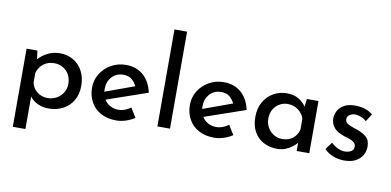

<svg xmlns="http://www.w3.org/2000/svg" viewBox="-86 -1046 3084 1515"><g transform="rotate(10 1456.0 -288.0)"><path d="M329 10Q285 10 245 -8Q205 -26 180 -59V201H79V-425H166L175 -357Q205 -391 249 -413Q293 -435 348 -435Q407 -435 454 -407Q501 -379 528 -328.5Q555 -278 555 -210Q555 -142 525.5 -92.5Q496 -43 445 -16.5Q394 10 329 10ZM309 -70Q348 -70 380.5 -88Q413 -106 432.5 -137.5Q452 -169 452 -209Q452 -250 434 -282Q416 -314 385 -332Q354 -350 316 -350Q264 -350 228.5 -322Q193 -294 180 -248V-173Q188 -128 224 -99Q260 -70 309 -70Z M873 10Q801 10 749 -18.5Q697 -47 669 -97.5Q641 -148 641 -212Q641 -274 672.5 -324.5Q704 -375 757 -405Q810 -435 875 -435Q959 -435 1014.5 -386.5Q1070 -338 1089 -250L762 -137Q780 -108 809.5 -92Q839 -76 875 -76Q902 -76 927 -85.5Q952 -95 974 -111L1020 -36Q988 -15 949.5 -2.5Q911 10 873 10ZM742 -197 975 -282Q962 -311 936.5 -333Q911 -355 868 -355Q812 -355 776.5 -316.5Q741 -278 741 -218Q741 -207 742 -197Z M1202 -777H1303V0H1202Z M1657 10Q1585 10 1533 -18.5Q1481 -47 1453 -97.5Q1425 -148 1425 -212Q1425 -274 1456.5 -324.5Q1488 -375 1541 -405Q1594 -435 1659 -435Q1743 -435 1798.5 -386.5Q1854 -338 1873 -250L1546 -137Q1564 -108 1593.5 -92Q1623 -76 1659 -76Q1686 -76 1711 -85.5Q1736 -95 1758 -111L1804 -36Q1772 -15 1733.5 -2.5Q1695 10 1657 10ZM1526 -197 1759 -282Q1746 -311 1720.5 -333Q1695 -355 1652 -355Q1596 -355 1560.5 -316.5Q1525 -278 1525 -218Q1525 -207 1526 -197Z M2161 10Q2102 10 2054 -15Q2006 -40 1978 -88.5Q1950 -137 1950 -209Q1950 -279 1979.5 -329.5Q2009 -380 2057.5 -407.5Q2106 -435 2163 -435Q2221 -435 2259 -411.5Q2297 -388 2319 -355L2326 -418H2419V0H2318V-66Q2307 -52 2285 -34Q2263 -16 2232 -3Q2201 10 2161 10ZM2188 -73Q2238 -73 2272.5 -99.5Q2307 -126 2318 -172V-258Q2306 -299 2269.5 -326Q2233 -353 2185 -353Q2149 -353 2119 -335.5Q2089 -318 2071 -286.5Q2053 -255 2053 -214Q2053 -174 2071.5 -142Q2090 -110 2121 -91.5Q2152 -73 2188 -73Z M2698 9Q2652 9 2610 -7.5Q2568 -24 2539 -55L2582 -113Q2608 -88 2636.5 -75Q2665 -62 2690 -62Q2719 -62 2741 -73.5Q2763 -85 2763 -112Q2763 -134 2748.5 -146Q2734 -158 2712 -166Q2690 -174 2665 -181Q2558 -216 2558 -304Q2558 -337 2574.5 -366.5Q2591 -396 2625 -414.5Q2659 -433 2709 -433Q2753 -433 2788 -422.5Q2823 -412 2853 -387L2814 -326Q2796 -344 2771.5 -353.5Q2747 -363 2727 -364Q2700 -364 2680 -351.5Q2660 -339 2660 -318Q2659 -290 2683 -277.5Q2707 -265 2738 -255Q2742 -254 2746.5 -252.5Q2751 -251 2756 -249Q2802 -234 2832.5 -208Q2863 -182 2863 -132Q2863 -94 2845 -62Q2827 -30 2790.5 -10.5Q2754 9 2698 9Z"/></g></svg>

Font: Reem Kufi Ink
Style: Regular
Weight: 400
Designer: Khaled Hosny
Version: Version 1.7